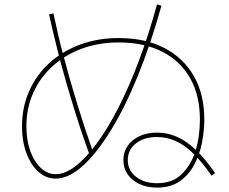

<svg xmlns="http://www.w3.org/2000/svg" viewBox="-20 -823 1040 873"><path d="M694 30Q649 30 614.5 14Q580 -2 560.5 -30Q541 -58 541 -95Q541 -132 560.5 -160Q580 -188 614.5 -204Q649 -220 694 -220Q742 -220 785.5 -200.5Q829 -181 871.5 -140.5Q914 -100 958 -36L942 -24Q899 -86 859 -125Q819 -164 778.5 -182Q738 -200 694 -200Q635 -200 598 -171Q561 -142 561 -95Q561 -49 598 -19.5Q635 10 694 10Q765 10 807 -32Q849 -74 868 -134Q879 -169 884 -206Q889 -243 889 -279Q889 -389 844.5 -467.5Q800 -546 717.5 -588Q635 -630 519 -630Q428 -630 351.5 -601.5Q275 -573 218.5 -521.5Q162 -470 131 -400.5Q100 -331 100 -248Q100 -186 117.5 -137Q135 -88 165.5 -59.5Q196 -31 233 -31Q276 -31 324 -68Q372 -105 422 -173.5Q472 -242 520.5 -337.5Q569 -433 613 -550.5Q657 -668 694 -803L714 -797Q666 -624 607.5 -480Q549 -336 484.5 -231Q420 -126 356 -68.5Q292 -11 233 -11Q189 -11 154.5 -42Q120 -73 100 -127Q80 -181 80 -248Q80 -335 112.5 -408.5Q145 -482 204 -536Q263 -590 343.5 -620Q424 -650 519 -650Q640 -650 727 -605Q814 -560 861.5 -477Q909 -394 909 -279Q909 -229 898.5 -175Q888 -121 863.5 -74.5Q839 -28 797.5 1Q756 30 694 30ZM388 -117Q348 -227 314.5 -336Q281 -445 252 -553Q239 -605 226.5 -656Q214 -707 203 -758L223 -762Q233 -715 244 -667Q255 -619 268 -571Q297 -461 331.5 -349Q366 -237 406 -123Z"/></svg>

Font: M PLUS 1 Thin
Style: Regular
Weight: 100
Designer: Coji Morishita
Foundry: UNDERFOREST DESIGN
Version: Version 1.001